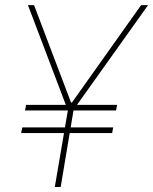

<svg xmlns="http://www.w3.org/2000/svg" viewBox="-20 -748 612 768"><path d="M116.2 -727.5 273.4 -313.5H249L91.8 -727.5ZM250.5 -313.5 544.4 -727.5H572.3L277.3 -313.5ZM279.3 -337.9 222.7 0H199.2L256.8 -337.9ZM448.2 -328.6 444.3 -306.2H80.1L84.5 -328.6ZM432.6 -238.3 428.7 -215.8H64.5L69.3 -238.3Z"/></svg>

Font: Inter 17pt Thin
Style: Italic
Weight: 250
Italic angle: -9.3988°
Version: Version 4.001;git-66647c0bb